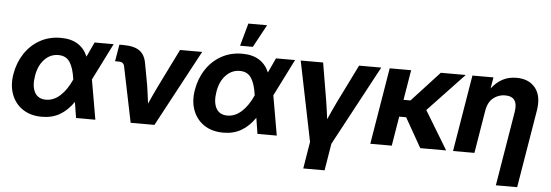

<svg xmlns="http://www.w3.org/2000/svg" viewBox="-56 -908 3699 1288"><g transform="rotate(5 1794.0 -264.0)"><path d="M242.7 11.7Q167 11.7 114.3 -23.2Q61.5 -58.1 38.3 -118.9Q15.1 -179.7 27.8 -256.8Q41 -335 81.1 -396Q121.1 -457 183.3 -491.9Q245.6 -526.9 324.2 -526.9Q393.1 -526.9 438.2 -498.5Q483.4 -470.2 505.9 -416.5L551.8 -515.6H680.2L555.7 -267.1L602.1 0H472.2L455.1 -106.9Q414.6 -48.3 363 -18.3Q311.5 11.7 242.7 11.7ZM431.2 -256.3 430.7 -258.8Q420.4 -333.5 394.8 -372.1Q369.1 -410.6 317.9 -410.6Q263.2 -410.6 223.9 -369.1Q184.6 -327.6 173.3 -258.3Q161.6 -188.5 183.8 -146.7Q206.1 -105 259.8 -105Q312 -105 356 -145.3Q399.9 -185.5 431.2 -255.9Z M839.8 0 762.7 -374.5Q756.8 -402.3 725.6 -402.3H699.7L718.8 -515.6H745.6Q819.3 -515.6 856.2 -488.5Q893.1 -461.4 902.3 -400.9L928.2 -260.7Q932.6 -230.5 936.8 -200Q940.9 -169.4 944.8 -138.7Q958.5 -169.4 972.7 -200Q986.8 -230.5 1001.5 -260.7L1127.4 -515.6H1276.4L1000 0Z M1464.4 11.7Q1388.7 11.7 1335.9 -23.2Q1283.2 -58.1 1260 -118.9Q1236.8 -179.7 1249.5 -256.8Q1262.7 -335 1302.7 -396Q1342.8 -457 1405 -491.9Q1467.3 -526.9 1545.9 -526.9Q1614.7 -526.9 1659.9 -498.5Q1705.1 -470.2 1727.5 -416.5L1773.4 -515.6H1901.9L1777.3 -267.1L1823.7 0H1693.8L1676.8 -106.9Q1636.2 -48.3 1584.7 -18.3Q1533.2 11.7 1464.4 11.7ZM1652.8 -256.3 1652.3 -258.8Q1642.1 -333.5 1616.5 -372.1Q1590.8 -410.6 1539.6 -410.6Q1484.9 -410.6 1445.6 -369.1Q1406.2 -327.6 1395 -258.3Q1383.3 -188.5 1405.5 -146.7Q1427.7 -105 1481.4 -105Q1533.7 -105 1577.6 -145.3Q1621.6 -185.5 1652.8 -255.9ZM1525.9 -579.1 1568.4 -731.9H1694.8L1611.8 -579.1Z M2020 204.1 2049.8 22.9 1939.9 -515.6H2090.8L2133.8 -260.7Q2138.7 -230.5 2142.8 -200Q2147 -169.4 2150.9 -138.7Q2164.6 -169.4 2178.5 -200Q2192.4 -230.5 2207 -260.7L2333 -515.6H2482.4L2193.4 22.9L2163.6 204.1Z M2683.6 -515.6 2649.9 -313H2696.8L2883.3 -515.6H3051.3L2808.1 -258.3L2964.4 0H2790L2677.7 -198.2H2630.9L2598.1 0H2453.6L2539.1 -515.6Z M3202.1 -286.6 3154.8 0H3010.7L3096.2 -515.6H3237.8L3225.1 -439.9Q3257.3 -481.9 3298.3 -504.2Q3339.4 -526.4 3392.6 -526.4Q3477.1 -526.4 3520.3 -471.7Q3563.5 -417 3547.4 -319.3L3460.4 204.1H3316.9L3399.9 -296.4Q3417.5 -402.3 3326.7 -402.3Q3282.2 -402.3 3247.1 -374.5Q3211.9 -346.7 3202.1 -286.6Z"/></g></svg>

Font: Inter Display
Style: Bold Italic
Weight: 700
Italic angle: -9.39999°
Designer: Rasmus Andersson
Foundry: rsms
Version: Version 4.000;git-a52131595